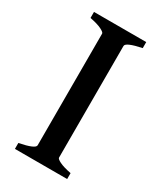

<svg xmlns="http://www.w3.org/2000/svg" viewBox="-150 -627 584 687"><g transform="rotate(30 142.5 -283.0)"><path d="M29.8 0V-24.4Q93.8 -37.1 93.8 -51.8V-513.2Q93.8 -518.6 77.9 -526.6Q62 -534.7 29.8 -541V-565.9H245.6V-541Q182.1 -527.8 182.1 -513.2V-51.8Q182.1 -46.4 197.8 -38.6Q213.4 -30.8 245.6 -24.4V0Z"/></g></svg>

Font: Dai Banna SIL
Style: Regular
Weight: 400
Designer: Victor Gaultney
Foundry: SIL International
Version: Version 4.000